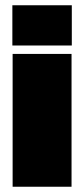

<svg xmlns="http://www.w3.org/2000/svg" viewBox="-20 -710 320 730"><path d="M28 0V-505H252V0ZM27 -537V-690H253V-537Z"/></svg>

Font: Titillium Web Black
Style: Regular
Weight: 900
Version: Version 1.002;PS 35.000;hotconv 1.0.70;makeotf.lib2.5.55311